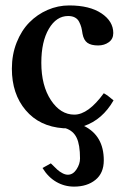

<svg xmlns="http://www.w3.org/2000/svg" viewBox="-20 -463 455 710"><path d="M137.2 158.2 168 141.1Q184.1 157.2 191.9 164.3Q199.7 171.4 210.4 177.2Q221.2 183.1 231 183.1Q250 183.1 262.9 163.3Q275.9 143.6 275.9 123Q275.9 72.3 263.4 46.4Q251 20.5 222.2 11.2H226.1H213.9Q126 4.9 75 -55.4Q23.9 -115.7 23.9 -209Q23.9 -261.2 41.5 -305.7Q59.1 -350.1 88.4 -379.9Q117.7 -409.7 156 -426.3Q194.3 -442.9 235.8 -442.9Q311.5 -442.9 355.2 -413.6Q398.9 -384.3 398.9 -340.8Q398.9 -318.8 382.3 -306.9Q365.7 -294.9 342.8 -294.9Q316.9 -294.9 303.2 -304.7Q289.6 -314.5 285.2 -337.9Q283.2 -352.1 280.8 -361.6Q278.3 -371.1 272.9 -381.8Q267.6 -392.6 257.3 -398.2Q247.1 -403.8 231.9 -403.8Q188.5 -403.8 160.6 -356.4Q132.8 -309.1 132.8 -231Q132.8 -146.5 168.2 -92.8Q203.6 -39.1 254.9 -39.1Q306.2 -39.1 363.8 -118.2Q377.9 -110.8 399.9 -91.8Q358.9 -20.5 291 2.9Q363.8 39.1 363.8 129.9Q363.8 177.2 333 202.1Q302.2 227.1 253.9 227.1Q218.3 227.1 188 209.5Q157.7 191.9 137.2 158.2Z"/></svg>

Font: Common Serif SemiBold
Style: Regular
Weight: 600
Designer: Philipp H. Poll, Khaled Hosny
Foundry: Stefan Peev, Context Ltd.
Version: Version 1.026